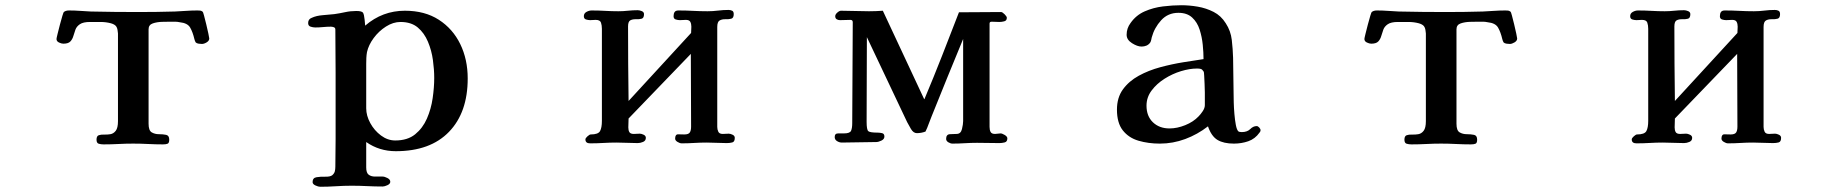

<svg xmlns="http://www.w3.org/2000/svg" viewBox="-20 -546 7040 734"><path d="M780 -399Q780 -390 770 -384Q760 -378 752 -378Q747 -378 739.5 -379Q732 -380 728 -384Q726 -387 725 -390.5Q724 -394 723 -397Q717 -423 707 -440.5Q697 -458 667 -461Q658 -463 649 -463Q640 -463 631 -463Q620 -463 600 -462.5Q580 -462 564 -456.5Q548 -451 548 -434V-73Q548 -47 560 -40Q572 -33 587.5 -33Q603 -33 615 -30.5Q627 -28 627 -12Q627 1 620.5 3.5Q614 6 603 6Q575 6 546.5 4.5Q518 3 489 3Q461 3 433 4.5Q405 6 376 6Q366 6 357.5 3.5Q349 1 349 -12Q349 -26 357.5 -29Q366 -32 378 -31.5Q390 -31 402 -33Q414 -35 422.5 -46Q431 -57 431 -83V-410Q431 -414 431 -418Q431 -422 430 -426Q429 -439 423.5 -446Q418 -453 404 -457Q385 -462 364.5 -462Q344 -462 324 -462Q298 -462 285.5 -453.5Q273 -445 268.5 -433Q264 -421 260.5 -408.5Q257 -396 249 -387.5Q241 -379 222 -379Q215 -379 205.5 -383.5Q196 -388 196 -397Q196 -400 200 -416Q204 -432 209 -451.5Q214 -471 218.5 -485.5Q223 -500 224 -500Q231 -506 244 -506Q265 -506 285.5 -504.5Q306 -503 327 -502Q372 -501 417.5 -500.5Q463 -500 508 -500Q543 -500 578.5 -500.5Q614 -501 649 -502Q671 -503 692 -504.5Q713 -506 735 -506Q741 -506 745.5 -505.5Q750 -505 755 -501Q756 -501 760 -486.5Q764 -472 768.5 -453Q773 -434 776.5 -418Q780 -402 780 -399Z M1640 -248Q1640 -280 1635 -316.5Q1630 -353 1616 -386.5Q1602 -420 1577 -441Q1552 -462 1511 -462Q1483 -462 1455.5 -444.5Q1428 -427 1408.5 -400.5Q1389 -374 1383 -347Q1381 -336 1380.5 -324.5Q1380 -313 1380 -302Q1380 -259 1380 -217Q1380 -175 1380 -132Q1380 -104 1395.5 -75.5Q1411 -47 1436.5 -28Q1462 -9 1491 -9Q1538 -9 1567 -32.5Q1596 -56 1612 -92.5Q1628 -129 1634 -170.5Q1640 -212 1640 -248ZM1768 -246Q1768 -116 1696.5 -42Q1625 32 1493 32Q1430 32 1380 -3V94Q1380 115 1389.5 122Q1399 129 1413.5 129Q1428 129 1443 129Q1450 129 1461 134.5Q1472 140 1472 149Q1472 157 1461 162Q1450 167 1443 167Q1413 167 1383.5 165.5Q1354 164 1324 164Q1294 164 1264 166Q1234 168 1204 168Q1197 168 1186 163Q1175 158 1175 150Q1175 134 1190 131.5Q1205 129 1223.5 129.5Q1242 130 1250 124Q1258 117 1260 109Q1262 101 1262 91Q1262 65 1262.5 38.5Q1263 12 1263 -14V-268Q1263 -309 1262.5 -350.5Q1262 -392 1262 -433Q1262 -440 1256 -442Q1250 -444 1245 -444Q1230 -444 1215 -442.5Q1200 -441 1185 -441Q1177 -441 1167.5 -444Q1158 -447 1158 -458Q1158 -473 1172 -478Q1189 -486 1214 -488Q1239 -490 1258 -492Q1279 -495 1299.5 -499.5Q1320 -504 1342 -504Q1364 -504 1368 -497Q1372 -490 1374 -470L1376 -448Q1442 -505 1528 -505Q1604 -505 1657.5 -470.5Q1711 -436 1739.5 -377.5Q1768 -319 1768 -246Z M2789 -19Q2789 -4 2779.5 -1.5Q2770 1 2758 1Q2739 1 2720 0Q2701 -1 2682 -1Q2658 -1 2634 0.5Q2610 2 2586 2Q2579 2 2570 -3.5Q2561 -9 2561 -16Q2561 -33 2573 -32.5Q2585 -32 2596 -32Q2612 -32 2617 -39.5Q2622 -47 2622 -62Q2622 -132 2621.5 -201Q2621 -270 2621 -340L2383 -93Q2383 -85 2382.5 -76Q2382 -67 2382 -59Q2382 -48 2386 -41Q2390 -34 2403 -34Q2409 -34 2414.5 -34.5Q2420 -35 2426 -35Q2432 -35 2440.5 -31Q2449 -27 2449 -19Q2449 -8 2438.5 -3.5Q2428 1 2418 1Q2398 1 2377.5 0Q2357 -1 2337 -1Q2312 -1 2287 0.5Q2262 2 2236 2Q2218 2 2218 -13Q2218 -18 2226 -25Q2234 -32 2238 -32Q2267 -32 2274 -45Q2281 -58 2281 -84V-436Q2281 -449 2277.5 -459.5Q2274 -470 2257 -470Q2252 -470 2246.5 -469.5Q2241 -469 2236 -469Q2229 -469 2220.5 -471.5Q2212 -474 2212 -484Q2212 -495 2222 -500.5Q2232 -506 2242 -506Q2268 -506 2293.5 -504.5Q2319 -503 2344 -503Q2362 -503 2380.5 -505Q2399 -507 2418 -507Q2425 -507 2433.5 -503.5Q2442 -500 2442 -492Q2442 -477 2433 -474.5Q2424 -472 2411.5 -472.5Q2399 -473 2390 -468.5Q2381 -464 2381 -445Q2381 -374 2381.5 -302.5Q2382 -231 2383 -160L2622 -420Q2622 -426 2622.5 -432Q2623 -438 2623 -444Q2623 -455 2619 -462.5Q2615 -470 2602 -470Q2596 -470 2590.5 -469.5Q2585 -469 2579 -469Q2572 -469 2563.5 -471.5Q2555 -474 2555 -484Q2555 -494 2559 -500Q2563 -506 2574 -506Q2602 -506 2629.5 -504.5Q2657 -503 2685 -503Q2705 -503 2725 -505.5Q2745 -508 2765 -508Q2773 -508 2779 -505Q2785 -502 2785 -492Q2785 -477 2775.5 -474.5Q2766 -472 2753.5 -472.5Q2741 -473 2731.5 -468Q2722 -463 2722 -443V-61Q2722 -51 2726 -42.5Q2730 -34 2743 -34Q2749 -34 2754.5 -34.5Q2760 -35 2766 -35Q2772 -35 2780.5 -31Q2789 -27 2789 -19Z M3831 -17Q3831 -4 3820.5 -1.5Q3810 1 3801 1Q3779 1 3758 0.5Q3737 0 3715 0Q3692 0 3668 1.5Q3644 3 3621 3Q3614 3 3605.5 -2Q3597 -7 3597 -15Q3597 -32 3611 -33Q3625 -34 3637 -34Q3653 -34 3657.5 -52.5Q3662 -71 3662 -83V-397Q3631 -323 3601 -248.5Q3571 -174 3541 -100Q3535 -86 3530 -71.5Q3525 -57 3518 -43Q3502 -37 3485 -37Q3472 -37 3462.5 -53Q3453 -69 3448 -79L3294 -404Q3294 -323 3293.5 -242Q3293 -161 3293 -80Q3293 -50 3299.5 -44.5Q3306 -39 3335 -39Q3343 -39 3352 -37Q3361 -35 3361 -24Q3361 -14 3349.5 -8.5Q3338 -3 3330 -3Q3297 -3 3264 -2Q3231 -1 3198 -1Q3189 -1 3180 -6.5Q3171 -12 3171 -22Q3171 -36 3184 -36Q3197 -36 3206 -36Q3229 -36 3233.5 -46Q3238 -56 3238 -75Q3238 -172 3239 -268Q3240 -364 3240 -461Q3240 -470 3231 -470Q3221 -470 3211.5 -469.5Q3202 -469 3191 -469Q3184 -469 3178.5 -472.5Q3173 -476 3173 -484Q3173 -491 3181 -498Q3189 -505 3195 -505Q3222 -505 3248.5 -504Q3275 -503 3302 -503Q3315 -503 3328.5 -503.5Q3342 -504 3355 -505L3513 -167H3514Q3549 -250 3581.5 -333Q3614 -416 3646 -499Q3687 -499 3727 -499.5Q3767 -500 3807 -500Q3812 -500 3820.5 -491.5Q3829 -483 3829 -478Q3829 -467 3819 -464.5Q3809 -462 3801 -462Q3794 -462 3786.5 -462.5Q3779 -463 3771 -463Q3763 -463 3763 -456Q3763 -357 3763 -258Q3763 -159 3763 -61Q3763 -49 3767 -41.5Q3771 -34 3784 -34Q3789 -34 3794.5 -35Q3800 -36 3805 -36Q3811 -36 3821 -30Q3831 -24 3831 -17Z M4586 -172Q4586 -177 4586 -192.5Q4586 -208 4585 -225.5Q4584 -243 4583.5 -257Q4583 -271 4581 -273Q4576 -281 4570.5 -282.5Q4565 -284 4556 -284Q4528 -284 4495 -274Q4462 -264 4432 -245Q4402 -226 4382.5 -200Q4363 -174 4363 -142Q4363 -102 4387.5 -78.5Q4412 -55 4451 -55Q4480 -55 4511 -67.5Q4542 -80 4562 -101Q4570 -109 4578 -121Q4586 -133 4586 -144ZM4799 -48Q4799 -43 4795 -39Q4778 -15 4752 -6Q4726 3 4697 3Q4658 3 4634.5 -11Q4611 -25 4598 -63Q4558 -32 4511 -14.5Q4464 3 4414 3Q4370 3 4332.5 -8Q4295 -19 4272.5 -47.5Q4250 -76 4250 -127Q4250 -173 4273 -204.5Q4296 -236 4333.5 -256.5Q4371 -277 4415.5 -289Q4460 -301 4503.5 -308Q4547 -315 4581 -320Q4581 -345 4578 -375Q4575 -405 4566 -433Q4557 -461 4537.5 -479Q4518 -497 4485 -497Q4445 -497 4419 -468.5Q4393 -440 4383 -403Q4382 -399 4381 -393.5Q4380 -388 4377 -383Q4371 -375 4362.5 -371.5Q4354 -368 4344 -368Q4328 -368 4307.5 -381Q4287 -394 4287 -413Q4287 -438 4302 -458Q4323 -488 4356 -502.5Q4389 -517 4426 -521.5Q4463 -526 4496 -526Q4527 -526 4559 -520.5Q4591 -515 4619.5 -500.5Q4648 -486 4666 -457Q4685 -428 4689 -393.5Q4693 -359 4694 -325Q4695 -290 4695 -255Q4695 -220 4696 -185Q4696 -175 4696.5 -154.5Q4697 -134 4699 -110.5Q4701 -87 4704.5 -68.5Q4708 -50 4714 -44Q4718 -41 4727 -41Q4748 -41 4759.5 -52.5Q4771 -64 4784 -64Q4789 -64 4794 -58.5Q4799 -53 4799 -48Z M5780 -399Q5780 -390 5770 -384Q5760 -378 5752 -378Q5747 -378 5739.5 -379Q5732 -380 5728 -384Q5726 -387 5725 -390.5Q5724 -394 5723 -397Q5717 -423 5707 -440.5Q5697 -458 5667 -461Q5658 -463 5649 -463Q5640 -463 5631 -463Q5620 -463 5600 -462.5Q5580 -462 5564 -456.5Q5548 -451 5548 -434V-73Q5548 -47 5560 -40Q5572 -33 5587.5 -33Q5603 -33 5615 -30.5Q5627 -28 5627 -12Q5627 1 5620.5 3.5Q5614 6 5603 6Q5575 6 5546.5 4.5Q5518 3 5489 3Q5461 3 5433 4.5Q5405 6 5376 6Q5366 6 5357.5 3.5Q5349 1 5349 -12Q5349 -26 5357.5 -29Q5366 -32 5378 -31.5Q5390 -31 5402 -33Q5414 -35 5422.5 -46Q5431 -57 5431 -83V-410Q5431 -414 5431 -418Q5431 -422 5430 -426Q5429 -439 5423.5 -446Q5418 -453 5404 -457Q5385 -462 5364.5 -462Q5344 -462 5324 -462Q5298 -462 5285.5 -453.5Q5273 -445 5268.5 -433Q5264 -421 5260.5 -408.5Q5257 -396 5249 -387.5Q5241 -379 5222 -379Q5215 -379 5205.5 -383.5Q5196 -388 5196 -397Q5196 -400 5200 -416Q5204 -432 5209 -451.5Q5214 -471 5218.5 -485.5Q5223 -500 5224 -500Q5231 -506 5244 -506Q5265 -506 5285.5 -504.5Q5306 -503 5327 -502Q5372 -501 5417.5 -500.5Q5463 -500 5508 -500Q5543 -500 5578.5 -500.5Q5614 -501 5649 -502Q5671 -503 5692 -504.5Q5713 -506 5735 -506Q5741 -506 5745.5 -505.5Q5750 -505 5755 -501Q5756 -501 5760 -486.5Q5764 -472 5768.5 -453Q5773 -434 5776.5 -418Q5780 -402 5780 -399Z M6789 -19Q6789 -4 6779.5 -1.5Q6770 1 6758 1Q6739 1 6720 0Q6701 -1 6682 -1Q6658 -1 6634 0.5Q6610 2 6586 2Q6579 2 6570 -3.5Q6561 -9 6561 -16Q6561 -33 6573 -32.5Q6585 -32 6596 -32Q6612 -32 6617 -39.5Q6622 -47 6622 -62Q6622 -132 6621.5 -201Q6621 -270 6621 -340L6383 -93Q6383 -85 6382.5 -76Q6382 -67 6382 -59Q6382 -48 6386 -41Q6390 -34 6403 -34Q6409 -34 6414.5 -34.5Q6420 -35 6426 -35Q6432 -35 6440.5 -31Q6449 -27 6449 -19Q6449 -8 6438.5 -3.5Q6428 1 6418 1Q6398 1 6377.5 0Q6357 -1 6337 -1Q6312 -1 6287 0.5Q6262 2 6236 2Q6218 2 6218 -13Q6218 -18 6226 -25Q6234 -32 6238 -32Q6267 -32 6274 -45Q6281 -58 6281 -84V-436Q6281 -449 6277.5 -459.5Q6274 -470 6257 -470Q6252 -470 6246.5 -469.5Q6241 -469 6236 -469Q6229 -469 6220.5 -471.5Q6212 -474 6212 -484Q6212 -495 6222 -500.5Q6232 -506 6242 -506Q6268 -506 6293.5 -504.5Q6319 -503 6344 -503Q6362 -503 6380.5 -505Q6399 -507 6418 -507Q6425 -507 6433.5 -503.5Q6442 -500 6442 -492Q6442 -477 6433 -474.5Q6424 -472 6411.5 -472.5Q6399 -473 6390 -468.5Q6381 -464 6381 -445Q6381 -374 6381.5 -302.5Q6382 -231 6383 -160L6622 -420Q6622 -426 6622.5 -432Q6623 -438 6623 -444Q6623 -455 6619 -462.5Q6615 -470 6602 -470Q6596 -470 6590.5 -469.5Q6585 -469 6579 -469Q6572 -469 6563.5 -471.5Q6555 -474 6555 -484Q6555 -494 6559 -500Q6563 -506 6574 -506Q6602 -506 6629.5 -504.5Q6657 -503 6685 -503Q6705 -503 6725 -505.5Q6745 -508 6765 -508Q6773 -508 6779 -505Q6785 -502 6785 -492Q6785 -477 6775.5 -474.5Q6766 -472 6753.5 -472.5Q6741 -473 6731.5 -468Q6722 -463 6722 -443V-61Q6722 -51 6726 -42.5Q6730 -34 6743 -34Q6749 -34 6754.5 -34.5Q6760 -35 6766 -35Q6772 -35 6780.5 -31Q6789 -27 6789 -19Z"/></svg>

Font: Kaisei HarunoUmi
Style: Bold
Weight: 700
Designer: Font-Kai, 金井和夫
Foundry: KAZUO KANAI
Version: Version 5.003